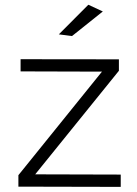

<svg xmlns="http://www.w3.org/2000/svg" viewBox="-20 -766 562 788"><path d="M475.5 1 55.5 0V-47L398.5 -472L64.5 -473V-523L468 -522.5V-475.5L124.5 -50.5L475.5 -49.5ZM275.5 -618 221.5 -625 342.5 -746.5 402 -719Z"/></svg>

Font: Argentum Novus Light
Style: Regular
Weight: 300
Designer: Julieta Ulanovsky (font) & Cristiano Sobral (main changes)
Foundry: Julieta Ulanovsky (font) & Cristiano Sobral (main changes)
Version: Version 3.00;November 27, 2020;FontCreator 13.0.0.2655 64-bi